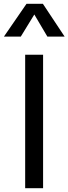

<svg xmlns="http://www.w3.org/2000/svg" viewBox="-38 -987 358 1007"><path d="M94 0V-700H188V0ZM-17.5 -795 101 -967H187L301 -795H210.5L142 -911L71 -795Z"/></svg>

Font: Geologica Light
Style: Regular
Weight: 300
Designer: Sindre Bremnes, Frode Helland
Foundry: Monokrom Skriftforlag AS
Version: Version 1.010; ttfautohint (v1.8.4.7-5d5b);gftools[0.9.28]